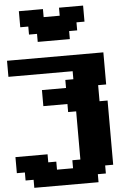

<svg xmlns="http://www.w3.org/2000/svg" viewBox="-80 -1307 1035 1489"><g transform="rotate(-5 437.5 -562.5)"><path d="M125 125H625V62.5H687.5V0H750V-500H687.5V-625H750V-875H0V-750H500V-687.5H437.5V-625H250V-500H437.5V-437.5H500V-62.5H437.5V0H312.5V-62.5H250V-125H0V0H62.5V62.5H125ZM250 -1000H500V-1062.5H562.5V-1125H625V-1250H437.5V-1187.5H312.5V-1250H125V-1125H187.5V-1062.5H250Z"/></g></svg>

Font: Faithful 32x
Style: Bold
Weight: 400
Foundry: Faithful Resource Pack
Version: Version 1.0; January 27, 2023